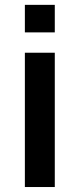

<svg xmlns="http://www.w3.org/2000/svg" viewBox="-20 -752 320 772"><path d="M80 -621.8V-732.5H200.3V-621.8ZM80 0V-540H200.3V0Z"/></svg>

Font: Manrope ExtraLight
Style: Regular
Weight: 200
Designer: Mikhail Sharanda
Foundry: Mikhail Sharanda
Version: Version 4.505